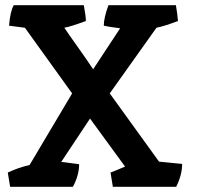

<svg xmlns="http://www.w3.org/2000/svg" viewBox="-20 -720 762 740"><path d="M443 -611Q402 -616 380 -621Q380 -651 398 -700H658Q664 -664 666 -639Q613 -619 583 -613L403 -360L593 -97L682 -88Q682 -46 659 0H415L406 -55Q425 -62 462 -78L327 -263L216 -96L285 -87Q285 -45 261 0H19L10 -55Q53 -75 94 -84L258 -360L76 -613L15 -621Q19 -675 33 -700H303Q311 -657 311 -639Q254 -618 228 -613Q244 -589 280 -538.5Q316 -488 339 -453Z"/></svg>

Font: Inika
Style: Bold
Weight: 700
Version: Version 1.001